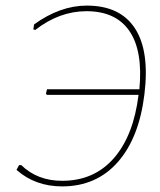

<svg xmlns="http://www.w3.org/2000/svg" viewBox="-20 -661 570 686"><path d="M202 5Q106 5 39 -54L48 -71H56Q114 -15 202 -15Q316 -15 386.5 -95.5Q457 -176 475 -322H148L144 -326L148 -342H478Q491 -479 442.5 -550Q394 -621 289 -621Q192 -621 106 -554L99 -556L102 -574Q195 -641 290 -641Q409 -641 462 -560Q515 -479 496 -324Q477 -168 400.5 -81.5Q324 5 202 5Z"/></svg>

Font: Alegreya Sans SC Thin
Style: Italic
Weight: 100
Italic angle: -7°
Designer: Juan Pablo del Peral
Foundry: Huerta Tipografica
Version: Version 2.007